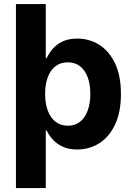

<svg xmlns="http://www.w3.org/2000/svg" viewBox="-20 -748 671 972"><path d="M370.7 8.8Q327 8.8 296.2 -6Q265.5 -20.7 246.1 -42.8Q226.7 -64.9 216.2 -87.5H211.7V204.1H60.7V-727.5H211.7V-453.7H216.2Q226.4 -476.1 245.3 -499Q264.3 -522 295.1 -537.4Q325.9 -552.7 371.5 -552.7Q431.5 -552.7 481.6 -521.7Q531.6 -490.6 561.9 -428.3Q592.2 -365.9 592.2 -272.1Q592.2 -181 562.9 -118.3Q533.6 -55.6 483.4 -23.4Q433.2 8.8 370.7 8.8ZM323 -111.5Q360.4 -111.5 385.7 -132Q411 -152.4 424.2 -188.8Q437.3 -225.2 437.3 -272.5Q437.3 -319.8 424.3 -355.8Q411.2 -391.8 386 -412.1Q360.7 -432.4 323 -432.4Q286.4 -432.4 260.8 -412.8Q235.3 -393.2 221.8 -357.3Q208.4 -321.4 208.4 -272.5Q208.4 -224.1 221.9 -188Q235.4 -151.9 261.1 -131.7Q286.8 -111.5 323 -111.5Z"/></svg>

Font: Inter
Style: Regular
Weight: 400
Designer: Rasmus Andersson
Foundry: rsms
Version: Version 4.000;git-8c9346024